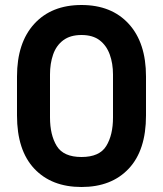

<svg xmlns="http://www.w3.org/2000/svg" viewBox="-20 -734 652 768"><path d="M306 14Q186 14 117 -59.5Q48 -133 48 -272V-428Q48 -563 117 -638.5Q186 -714 306 -714Q426 -714 495 -638.5Q564 -563 564 -428V-272Q564 -133 495 -59.5Q426 14 306 14ZM306 -106Q378 -106 405 -150Q432 -194 432 -264V-436Q432 -480 419 -516Q406 -552 378.5 -573Q351 -594 306 -594Q261 -594 233 -573Q205 -552 192.5 -516Q180 -480 180 -436V-264Q180 -194 207 -150Q234 -106 306 -106Z"/></svg>

Font: Space Mono
Style: Bold
Weight: 700
Monospace: yes
Designer: Colophon Foundry + Benjamin Critton
Foundry: Colophon Foundry & Benjamin Critton
Version: Version 1.003; ttfautohint (v1.8.4.7-5d5b)